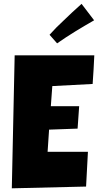

<svg xmlns="http://www.w3.org/2000/svg" viewBox="-20 -997 519 1016"><path d="M435.5 -9.8C438.5 -70.8 441.9 -132.3 445.3 -193.8H231.9L239.7 -311L390.6 -316.4L398.9 -435.1H249L256.8 -541.5L470.2 -552.7C474.1 -603 476.6 -653.8 479 -704.1H57.6L42.5 -0.5ZM282.2 -767.6C345.2 -812 411.1 -851.1 478 -889.6L411.6 -976.6C378.9 -947.8 347.7 -918.5 315.9 -887.7C290 -863.8 265.1 -838.9 242.2 -813Z"/></svg>

Font: Luckiest Guy
Style: Regular
Weight: 400
Designer: Astigmatic (AOETI)
Foundry: Astigmatic (AOETI)
Version: Version 1.001